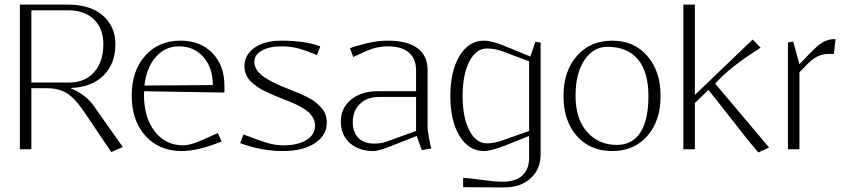

<svg xmlns="http://www.w3.org/2000/svg" viewBox="-20 -653 3700 840"><path d="M117.2 -607.9V-292H283.2Q351.6 -292 391.8 -337.2Q432.1 -382.3 432.1 -460Q432.1 -528.3 390.9 -568.1Q349.6 -607.9 278.8 -607.9ZM291 -266.1Q356 -238.8 390.1 -189.9L517.1 -9.8L466.8 12.2L347.2 -165Q310.1 -220.2 274.7 -243.7Q239.3 -267.1 183.1 -267.1H117.2V0H66.9V-632.8H278.8Q374 -632.8 429.4 -585.4Q484.9 -538.1 484.9 -459Q484.9 -374.5 433.1 -323Q381.3 -271.5 291 -268.1Z M610.8 -253.9Q610.8 -251.5 610.4 -246.1Q609.9 -240.7 609.9 -237.8Q609.9 -138.7 657.2 -77.9Q704.6 -17.1 781.7 -17.1Q812 -17.1 863.8 -40L933.1 -70.8L949.7 -34.2Q847.2 7.8 773.9 7.8Q676.3 7.8 616.2 -58.8Q556.2 -125.5 556.2 -234.9Q556.2 -342.8 615 -408.9Q673.8 -475.1 770 -475.1Q856.4 -475.1 909.2 -420.9Q961.9 -366.7 961.9 -277.8V-248ZM611.8 -278.8 911.1 -280.8Q911.1 -356.4 870.1 -403.3Q829.1 -450.2 763.2 -450.2Q702.1 -450.2 661.6 -403.8Q621.1 -357.4 611.8 -278.8Z M1030.8 -26.9 1045.4 -64.9Q1108.9 -39.6 1147 -28.3Q1185.1 -17.1 1219.7 -17.1Q1282.7 -17.1 1320.6 -40.5Q1358.4 -64 1358.4 -103Q1358.4 -120.6 1350.1 -136Q1341.8 -151.4 1329.8 -162.4Q1317.9 -173.3 1296.4 -185.1Q1274.9 -196.8 1257.8 -204.1Q1240.7 -211.4 1212.4 -222.2Q1190.4 -231 1178 -236.3Q1165.5 -241.7 1145.5 -251Q1125.5 -260.3 1114 -267.8Q1102.5 -275.4 1088.6 -286.4Q1074.7 -297.4 1067.1 -308.1Q1059.6 -318.8 1054.4 -333Q1049.3 -347.2 1049.3 -362.8Q1049.3 -413.1 1093.5 -444.1Q1137.7 -475.1 1210.4 -475.1Q1314.9 -475.1 1381.3 -450.2L1366.7 -412.1Q1307.6 -436 1277.3 -443.1Q1247.1 -450.2 1211.4 -450.2Q1158.2 -450.2 1125.5 -431.6Q1092.8 -413.1 1092.8 -382.8Q1092.8 -362.8 1105 -345Q1117.2 -327.1 1140.9 -312.3Q1164.6 -297.4 1188 -286.4Q1211.4 -275.4 1245.6 -262.2Q1271.5 -252 1286.6 -245.6Q1301.8 -239.3 1324 -228.3Q1346.2 -217.3 1358.9 -207Q1371.6 -196.8 1384.8 -182.9Q1397.9 -168.9 1403.8 -152.3Q1409.7 -135.7 1409.7 -116.2Q1409.7 -60.5 1357.4 -26.4Q1305.2 7.8 1218.8 7.8Q1123 7.8 1030.8 -26.9Z M1677.2 -475.1Q1761.7 -475.1 1806.2 -442.4Q1850.6 -409.7 1850.6 -347.2V-104Q1850.6 -82 1856.9 -48.6Q1863.3 -15.1 1867.2 -3.9L1825.2 3.9L1803.2 -58.1L1683.6 -11.2Q1634.8 7.8 1614.3 7.8Q1549.8 7.8 1510.5 -27.3Q1471.2 -62.5 1471.2 -121.1Q1471.2 -180.7 1516.1 -217.3Q1561 -253.9 1631.3 -253.9H1800.3V-345.2Q1800.3 -396 1768.8 -423.1Q1737.3 -450.2 1677.2 -450.2Q1627.9 -450.2 1581.5 -429.2L1525.4 -403.8L1511.2 -441.9Q1533.2 -451.2 1582 -463.1Q1630.9 -475.1 1677.2 -475.1ZM1800.3 -229H1640.6Q1585.9 -229 1554.7 -198.5Q1523.4 -168 1523.4 -117.2Q1523.4 -75.2 1547.6 -50Q1571.8 -24.9 1616.2 -24.9Q1647.5 -24.9 1667.5 -32.2L1800.3 -80.1Z M2294.9 -384.8 2176.3 -429.2Q2144 -440.9 2110.4 -440.9Q2062.5 -440.9 2033.2 -383.5Q2003.9 -326.2 2003.9 -232.9Q2003.9 -139.6 2033.2 -82.8Q2062.5 -25.9 2110.4 -25.9Q2142.6 -25.9 2176.3 -38.1L2294.9 -80.1ZM2345.2 -466.8V22Q2345.2 86.9 2301.5 127Q2257.8 167 2186 167L2006.3 166V125Q2021.5 125 2083.7 133.5Q2146 142.1 2178.2 142.1Q2235.4 142.1 2265.1 115Q2294.9 87.9 2294.9 37.1V-58.1L2191.9 -17.1Q2128.4 7.8 2097.2 7.8Q2030.8 7.8 1990.5 -58.1Q1950.2 -124 1950.2 -232.9Q1950.2 -341.8 1990.5 -408.4Q2030.8 -475.1 2097.2 -475.1Q2132.3 -475.1 2191.9 -450.2L2300.3 -405.8L2322.3 -470.2Z M2679.2 -19Q2746.6 -19 2781.7 -73.7Q2816.9 -128.4 2816.9 -232.9Q2816.9 -337.9 2771 -393.1Q2725.1 -448.2 2637.2 -448.2Q2576.2 -448.2 2537.1 -390.4Q2498 -332.5 2498 -233.9Q2498 -133.8 2548.1 -76.4Q2598.1 -19 2679.2 -19ZM2658.2 7.8Q2562 7.8 2503.7 -58.1Q2445.3 -124 2445.3 -232.9Q2445.3 -341.8 2503.9 -408.4Q2562.5 -475.1 2658.2 -475.1Q2753.9 -475.1 2812 -408.4Q2870.1 -341.8 2870.1 -232.9Q2870.1 -124 2812 -58.1Q2753.9 7.8 2658.2 7.8Z M3020 -202.1V0H2969.7V-632.8H3020V-237.8L3272.9 -480L3307.6 -444.8Q3301.8 -439.9 3266.8 -417.5Q3231.9 -395 3194.1 -365.7Q3156.2 -336.4 3126 -305.2L3108.9 -287.1L3344.7 -7.8L3297.9 14.2L3250 -43L3079.6 -259.8Z M3628.4 -417H3602.5Q3557.1 -417 3516.1 -376L3477.5 -336.9V0H3427.2V-466.8L3450.2 -471.2L3477.5 -372.1L3511.2 -407.2Q3514.6 -410.6 3525.1 -421.4Q3535.6 -432.1 3538.8 -435.1Q3542 -438 3550.8 -446.3Q3559.6 -454.6 3563.5 -457Q3567.4 -459.5 3575.4 -465.3Q3583.5 -471.2 3588.9 -472.9Q3594.2 -474.6 3602.3 -477.5Q3610.4 -480.5 3618.2 -481.2Q3626 -481.9 3635.3 -481.9Z"/></svg>

Font: Resagokr
Style: Light
Weight: 300
Designer: gluk
Foundry: gluk
Version: Version 0.95